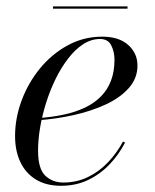

<svg xmlns="http://www.w3.org/2000/svg" viewBox="-20 -588 498 618"><path d="M176.5 10Q128.5 10 95.5 -10.2Q62.5 -30.5 45.5 -66.5Q28.5 -102.5 28.5 -150Q28.5 -207.5 49.5 -264.2Q70.5 -321 108.5 -367.5Q146.5 -414 197.8 -442Q249 -470 309 -470Q363 -470 392.8 -443.2Q422.5 -416.5 422.5 -377Q422.5 -336 394.5 -304.5Q366.5 -273 319.8 -251.5Q273 -230 216.8 -217.5Q160.5 -205 103.5 -201V-208Q148 -211 186 -219.2Q224 -227.5 253.8 -241.8Q283.5 -256 304.8 -277.5Q326 -299 337.2 -328.2Q348.5 -357.5 348.5 -396Q348.5 -421 338.2 -441.8Q328 -462.5 302 -462.5Q273.5 -462.5 247.8 -445.8Q222 -429 199.8 -400.2Q177.5 -371.5 159.5 -335Q141.5 -298.5 128.8 -258.2Q116 -218 109.2 -178Q102.5 -138 102.5 -103.5Q102.5 -44.5 125.8 -22.5Q149 -0.5 184 -0.5Q226.5 -0.5 262.8 -18Q299 -35.5 327.5 -65.5Q356 -95.5 376 -132.5L382.5 -129Q363 -91 333.2 -59.5Q303.5 -28 264.2 -9Q225 10 176.5 10ZM150.5 -560V-567.5H390.5V-560Z"/></svg>

Font: Bodoni Moda 28pt
Style: Italic
Weight: 400
Italic angle: -13°
Designer: Owen Earl
Foundry: indestructible type
Version: Version 2.004